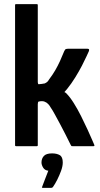

<svg xmlns="http://www.w3.org/2000/svg" viewBox="-20 -708 484 930"><path d="M53 -4V-684Q53 -688 57 -688H159Q163 -688 163 -684V-310Q163 -308 164 -304Q165 -300 167 -300Q174 -300 182 -301.5Q190 -303 197 -304Q205 -308 209 -311.5Q213 -315 219 -325Q235 -346 247.5 -367.5Q260 -389 270.5 -412Q281 -435 291 -460Q295 -469 299.5 -470.5Q304 -472 314 -472H403Q411 -472 411.5 -467.5Q412 -463 410 -459Q408 -455 399.5 -436Q391 -417 377 -390Q363 -363 344.5 -333Q326 -303 305 -277Q301 -272 298 -269Q295 -266 292 -262Q294 -261 297.5 -259Q301 -257 302 -255Q319 -238 337.5 -208.5Q356 -179 373 -145Q390 -111 404 -80.5Q418 -50 426.5 -30Q435 -10 436 -8Q440 0 433 0Q430 0 415 0Q400 0 382 0Q364 0 349 0Q334 0 331 0Q327 0 326 -0.5Q325 -1 322 -7Q322 -7 314.5 -22Q307 -37 295.5 -60Q284 -83 270.5 -108Q257 -133 245 -155Q233 -177 225 -188Q221 -196 213.5 -204Q206 -212 195 -216Q184 -220 167 -216Q163 -214 163 -203V-4Q163 0 159 0H57Q53 0 53 -4ZM284 79Q284 97 276 119Q268 141 257.5 162Q247 183 237 197Q234 202 228 202Q219 202 208.5 202Q198 202 189 202Q183 202 183 200Q183 198 187 189Q192 177 200 155Q208 133 214 119Q197 117 189 104Q181 91 181 79Q181 60 192.5 47.5Q204 35 232 35Q255 35 269.5 43.5Q284 52 284 79Z"/></svg>

Font: Glory Thin SemiBold
Style: Regular
Weight: 600
Version: Version 1.011